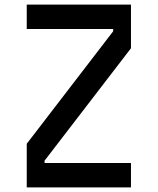

<svg xmlns="http://www.w3.org/2000/svg" viewBox="-20 -820 690 840"><path d="M97 0V-191L475 -683V-693H97V-800H553V-609L175 -117V-107H553V0Z"/></svg>

Font: Martian Mono SemiCondensed
Style: Regular
Weight: 400
Width: 4
Designer: Roman Shamin
Foundry: Evil Martians
Version: Version 1.000